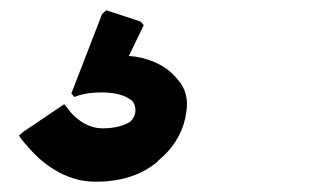

<svg xmlns="http://www.w3.org/2000/svg" viewBox="-20 -53 610 374"><path d="M111 157 105 150 25 204 17 211C17 211 21 218 30 228L31 229L37 236C58 260 103 301 166 301C221 301 260 285 288 261V260L296 253C323 229 339 197 343 165C347 139 341 119 327 103L321 96C300 72 264 58 231 56L260 -4L254 -11L187 -33L179 -26L119 129L125 136C125 136 142 127 178 127C207 127 228 134 239 145C246 156 246 171 235 183C224 191 205 197 180 197C151 197 129 179 117 165Z"/></svg>

Font: Hussar Woodtype
Style: BlkObl
Weight: 900
Foundry: Cannot Into Space Fonts
Version: Version 1.07